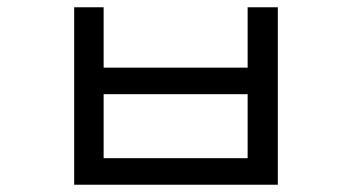

<svg xmlns="http://www.w3.org/2000/svg" viewBox="-20 -510 960 528"><path d="M184 -490H265V-324H661V-490H744V-2H184ZM265 -251V-75H661V-251Z"/></svg>

Font: korean25
Style: Book
Weight: 400
Designer: Jelle Bosma - Monotype Design Team
Foundry: Monotype Imaging Inc.
Version: Version 2.003